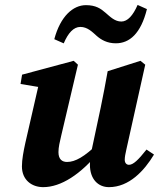

<svg xmlns="http://www.w3.org/2000/svg" viewBox="-20 -748 648 783"><path d="M156.2 15.2C228.2 15.2 308.9 -36.5 384.9 -129.6L379.1 -161.9C324.5 -109 287.1 -87.5 253.5 -87.5C233.8 -87.5 218.4 -97.9 218.4 -127.6C218.4 -147.4 223.7 -169.6 229.8 -195.4L297.8 -484.2L280.5 -500L70 -443.5L63.8 -405.6L160 -389.5L141.4 -418.7L83.2 -164.6C75.9 -131.1 69.4 -97.7 69.4 -69.4C69.4 -14.4 109.1 15.2 156.2 15.2ZM424.3 15.2C506.8 15.2 568.5 -51.9 608 -117.7L577.5 -138.1C544.1 -95.9 523.5 -75.9 505.9 -75.9C496.1 -75.9 488.7 -83.2 488.7 -96.5C488.7 -107 491.2 -120.8 495.5 -139.3L572.3 -484.2L552.8 -500L419.1 -457.6C410.2 -407.3 400.8 -358.2 390.7 -309.4L356.7 -149.7C350.6 -121.7 346.7 -101.8 346.7 -76.2C346.7 -17.7 379.9 15.2 424.3 15.2ZM201.4 -588.2 239.9 -571.2C257.9 -613.6 280.2 -638.2 307.6 -638.2C336.7 -638.2 356 -618 374.5 -601.5C393 -585.3 417.3 -571.4 452.4 -571.4C507.8 -571.4 554.3 -610.5 579.2 -710.9L541.2 -727.9C522.4 -684.7 500.2 -660.2 474.9 -660.2C448.3 -660.2 430 -679 410.9 -695.5C391 -713 370.5 -727 330.4 -727C278.2 -727 226.5 -682.1 201.4 -588.2Z"/></svg>

Font: Source Serif Variable
Style: Italic
Weight: 389
Italic angle: -12°
Designer: Frank Grießhammer
Foundry: Adobe Systems Incorporated
Version: Version 3.001;hotconv 1.0.111;makeotfexe 2.5.65597